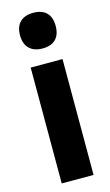

<svg xmlns="http://www.w3.org/2000/svg" viewBox="-122 -829 503 874"><g transform="rotate(-15 130.0 -392.0)"><path d="M55 -546H205V0H55ZM130 -784Q171 -784 192.5 -762.5Q214 -741 214 -700Q214 -659 192.5 -637.5Q171 -616 130 -616Q90 -616 68 -638Q46 -660 46 -700Q46 -741 68 -762.5Q90 -784 130 -784Z"/></g></svg>

Font: Evergrow Sans 
Style: ExtraBold
Weight: 800
Foundry: 10Web
Version: Version 1.000